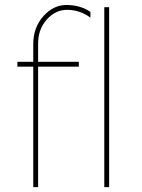

<svg xmlns="http://www.w3.org/2000/svg" viewBox="-20 -772 585 792"><path d="M430.2 -742.2V0H410.2V-742.2ZM117.2 -517.1V-589.8Q117.2 -659.2 159.7 -706.1Q202.1 -752.9 257.8 -751.5Q313.5 -750 353 -723.1V-699.2Q311.5 -730 260.7 -731.4Q210 -732.9 173.3 -691.9Q136.7 -650.9 137.2 -589.8V-517.1H305.2V-497.1H137.2V0H117.2V-497.1H51.8V-517.1Z"/></svg>

Font: Montserrat-Hairline
Style: Regular
Weight: 250
Designer: Julieta Ulanovsky
Foundry: Julieta Ulanovsky
Version: Version 1.000;PS 002.000;hotconv 1.0.70;makeotf.lib2.5.58329